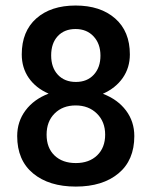

<svg xmlns="http://www.w3.org/2000/svg" viewBox="-20 -668 552 698"><path d="M149.4 -178.5Q149.4 -130.4 178.2 -102.8Q207 -75.2 255.6 -75.2Q304.2 -75.2 333.3 -103.3Q362.3 -131.3 362.3 -178.5Q362.3 -225.6 332.3 -255.1Q302.2 -284.7 255.1 -284.7Q208 -284.7 178.7 -255.6Q149.4 -226.6 149.4 -178.5ZM166 -466.6Q166 -422.4 190.4 -396.2Q214.8 -370.1 255.9 -370.1Q296.9 -370.1 321 -396.5Q345.2 -422.9 345.2 -465.8Q345.2 -508.8 320.3 -535.6Q295.4 -562.5 254.6 -562.5Q213.9 -562.5 189.9 -536.6Q166 -510.7 166 -466.6ZM452.1 -470.2Q452.1 -421.9 426.3 -384.8Q400.4 -347.7 354 -327.1Q407.7 -306.6 438 -266.4Q468.3 -226.1 468.3 -173.3Q468.3 -85.4 410.6 -37.6Q353 10.3 255.6 10.3Q158.2 10.3 100.3 -37.6Q42.5 -85.4 42.5 -173.3Q42.5 -226.1 72.8 -266.6Q103 -307.1 156.7 -327.6Q110.4 -347.7 84.7 -384.5Q59.1 -421.4 59.1 -470.2Q59.1 -554.2 112.1 -601.1Q165 -647.9 254.9 -647.9Q344.7 -647.9 398.4 -601.1Q452.1 -554.2 452.1 -470.2Z"/></svg>

Font: Yantramanav Medium
Style: Regular
Weight: 500
Version: Version 1.001;PS 1.0;hotconv 1.0.72;makeotf.lib2.5.5900; ttf